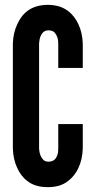

<svg xmlns="http://www.w3.org/2000/svg" viewBox="-20 -763 386 791"><path d="M321 -252V-151C320 -121 314 -94 303 -71C294 -51 280 -32 260 -17C240 -1 213 8 177 8C141 8 113 -1 93 -17C73 -32 60 -51 51 -71C40 -94 34 -121 33 -151V-584C34 -613 40 -640 51 -663C60 -683 73 -703 93 -718C113 -733 141 -743 177 -743C213 -743 240 -733 260 -718C280 -703 294 -683 303 -663C314 -640 320 -613 321 -584V-483H220V-584C220 -604 215 -618 204 -630C199 -635 190 -638 179 -638C160 -638 151 -624 146 -611C143 -603 142 -594 141 -584V-151C142 -130 148 -116 158 -105C163 -100 170 -97 179 -97C202 -97 211 -109 216 -124C219 -131 220 -140 220 -151V-252Z"/></svg>

Font: League Gothic
Style: Regular
Weight: 400
Designer: The League of Moveable Type
Version: Version 1.560;PS 001.560;hotconv 1.0.56;makeotf.lib2.0.21325